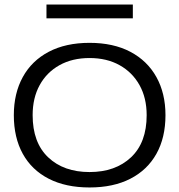

<svg xmlns="http://www.w3.org/2000/svg" viewBox="-20 -816 790 847"><path d="M375 11Q270 11 195 -27.5Q120 -66 80.5 -137.5Q41 -209 41 -308Q41 -404 80.5 -476Q120 -548 195 -587.5Q270 -627 375 -627Q480 -627 555 -587.5Q630 -548 670 -476Q710 -404 710 -308Q710 -209 670 -137.5Q630 -66 555 -27.5Q480 11 375 11ZM375 -57Q489 -57 558 -122Q627 -187 627 -308Q627 -384 595.5 -440.5Q564 -497 507.5 -528.5Q451 -560 375 -560Q299 -560 242.5 -528.5Q186 -497 155 -440.5Q124 -384 124 -308Q124 -187 192.5 -122Q261 -57 375 -57ZM185 -735V-796H566V-735Z"/></svg>

Font: Inconsolata ExtraExpanded
Style: Regular
Weight: 400
Width: 8
Monospace: yes
Designer: Raph Levien, Cyreal, Brenton Simpson
Foundry: Raph Levien, Cyreal, Google
Version: Version 3.001; ttfautohint (v1.8.2.53-6de2)